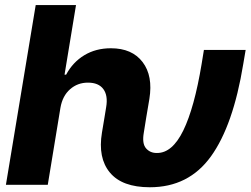

<svg xmlns="http://www.w3.org/2000/svg" viewBox="-20 -748 1014 777"><path d="M3.9 0 124.5 -727.5H287.6L241.2 -445.8H247.6Q274.4 -496.1 321 -524.4Q367.7 -552.7 428.7 -552.7Q514.6 -552.7 557.1 -496.8Q599.6 -440.9 584.5 -347.7L571.8 -272.5L562 -211.4Q554.2 -167 571 -147.7Q587.9 -128.4 615.2 -128.9Q677.2 -128.4 721.9 -220.2Q766.6 -312 795.9 -488.8L805.2 -545.9H974.1L964.4 -488.8Q923.8 -240.2 833.7 -115.2Q743.7 9.8 586.4 9.8Q474.1 9.8 424.8 -49.6Q375.5 -108.9 392.6 -211.4L402.8 -272.5L409.7 -314.9Q417.5 -361.3 398.2 -387.5Q378.9 -413.6 335.9 -413.6Q293.9 -413.6 263.4 -386.7Q232.9 -359.9 224.6 -312L173.3 0Z"/></svg>

Font: Inter Display ExtraBold
Style: Italic
Weight: 800
Italic angle: -9.39999°
Designer: Rasmus Andersson
Foundry: rsms
Version: Version 4.000;git-a52131595